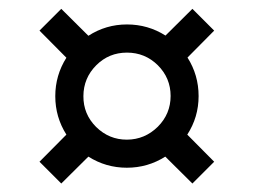

<svg xmlns="http://www.w3.org/2000/svg" viewBox="-20 -738 580 439"><path d="M70.3 -368.2 131.8 -430.2Q106.4 -470.2 106.4 -518.1Q106.4 -565.9 131.8 -606L70.3 -668L120.1 -717.8L182.1 -656.2Q222.2 -682.1 270.3 -682.1Q318.4 -682.1 358.4 -656.7L419.9 -717.8L469.7 -668L408.7 -606.4Q434.1 -566.4 434.1 -518.3Q434.1 -470.2 408.2 -430.2L469.7 -368.2L419.9 -318.4L357.9 -379.9Q317.9 -354.5 270 -354.5Q222.2 -354.5 182.1 -379.9L120.1 -318.4ZM199.7 -447.8Q229.5 -418.5 270.3 -418.7Q311 -418.9 340.8 -448.2Q370.1 -477.5 370.1 -518.6Q370.1 -559.6 340.8 -588.9Q311.5 -617.7 270.3 -617.7Q229 -617.7 200.2 -588.9Q170.9 -559.6 170.7 -518.3Q170.4 -477.1 199.7 -447.8Z"/></svg>

Font: Kay Pho Du Medium
Style: Regular
Weight: 500
Designer: Victor Gaultney, Khu Oo Reh
Foundry: SIL International
Version: Version 3.000